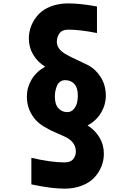

<svg xmlns="http://www.w3.org/2000/svg" viewBox="-20 -946 707 1143"><path d="M380.2 -278.6Q403.6 -278.6 418.6 -295.9Q433.6 -313.2 438.5 -333.7Q443.4 -354.2 443.4 -376.3Q443.4 -423.2 422.9 -446Q402.3 -468.8 367.8 -468.8Q350.3 -468.8 337.6 -459.3Q324.9 -449.9 318.7 -434.2Q312.5 -418.6 309.6 -403.3Q306.6 -388 306.6 -371.7Q306.6 -324.2 327.8 -301.4Q349 -278.6 380.2 -278.6ZM249.3 -188.2Q199.2 -214.8 169.6 -263Q140 -311.2 140 -371.7Q140 -425.1 168 -472.3Q196 -519.5 248.7 -548.8Q203.1 -577.5 177.4 -620.8Q151.7 -664.1 151.7 -716.8Q151.7 -757.2 166.7 -793.9Q181.6 -830.7 209.6 -860.7Q237.6 -890.6 283.5 -908.2Q329.4 -925.8 386.7 -925.8Q455.1 -925.8 557.3 -907.6V-749.3Q456.4 -769.5 386.7 -769.5Q349.6 -769.5 334 -747.4Q318.4 -725.3 318.4 -697.3Q318.4 -653 373 -622.4Q401.7 -606.1 439.1 -589.2Q476.6 -572.3 502 -559.2Q550.1 -533.9 580.1 -486Q610 -438.2 610 -376.3Q610 -322.9 582 -275.4Q554 -227.9 501.3 -199.2Q545.6 -171.9 571.9 -128.3Q598.3 -84.6 598.3 -30.6Q598.3 9.8 583.3 46.2Q568.4 82.7 540.4 112.3Q512.4 141.9 466.5 159.5Q420.6 177.1 363.3 177.1Q287.8 177.1 166.7 151.7V-6.5Q284.5 20.8 363.3 20.8Q400.4 20.8 416 1Q431.6 -18.9 431.6 -43.6Q431.6 -101.6 366.5 -132.2Q351.6 -139.3 329.1 -148.8Q306.6 -158.2 289.1 -166.7Q271.5 -175.1 249.3 -188.2Z"/></svg>

Font: Monoid
Style: Bold
Weight: 700
Width: 4
Designer: Andreas Larsen (@larsenwork)
Version: Version 0.61